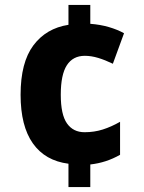

<svg xmlns="http://www.w3.org/2000/svg" viewBox="-20 -744 581 774"><path d="M344 -648Q384 -645 418.5 -635Q453 -625 480 -610L435 -487Q404 -502 376 -510.5Q348 -519 322 -519Q274 -519 249.5 -481Q225 -443 225 -362Q225 -282 250 -246.5Q275 -211 321 -211Q360 -211 394.5 -222Q429 -233 464 -253V-120Q408 -88 344 -81V10H256V-84Q162 -96 112.5 -166Q63 -236 63 -362Q63 -492 114.5 -561Q166 -630 256 -644V-724H344Z"/></svg>

Font: Noto Sans Telugu SemiCondensed ExtraBold
Style: Regular
Weight: 800
Width: 4
Designer: Jelle Bosma - Monotype Design Team
Foundry: Monotype Imaging Inc.
Version: Version 2.005; ttfautohint (v1.8.4.7-5d5b)